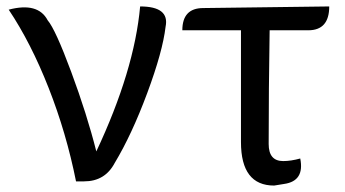

<svg xmlns="http://www.w3.org/2000/svg" viewBox="-20 -563 1070 596"><path d="M216 0Q186 -150 131 -290Q76 -430 7 -533Q98 -557 128 -500Q152 -472 201 -340Q250 -208 279 -93Q397 -344 415 -543Q507 -543 494 -480Q485 -403 437 -274Q389 -145 336 -57Q306 0 241 0Z M912 -71Q926 -1 862 8L831 13Q728 13 728 -122V-469H546Q546 -538 611 -538L1002 -543Q1002 -469 937 -469H817Q814 -284 814 -116Q814 -63 859 -63Q883 -63 912 -71Z"/></svg>

Font: Swei Toothpaste CJK TC
Style: Regular
Weight: 400
Version: Version 1.0